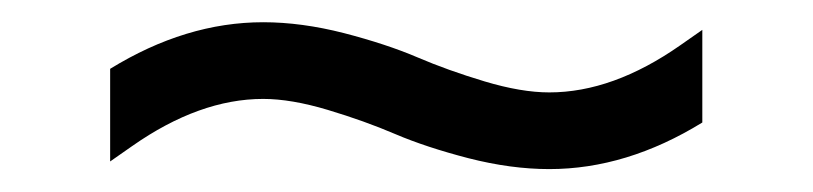

<svg xmlns="http://www.w3.org/2000/svg" viewBox="-20 -427 724 171"><path d="M605.5 -317.9Q538.1 -276.4 469.2 -276.4Q435.1 -276.4 397.2 -286.1Q359.4 -295.9 332 -307.6Q304.7 -319.3 272 -329.1Q239.3 -338.9 214.4 -338.9Q157.7 -338.9 97.7 -296.9L78.1 -283.2V-365.7Q145.5 -407.2 214.4 -407.2Q248.5 -407.2 286.4 -397.5Q324.2 -387.7 351.6 -376Q378.9 -364.3 411.6 -354.5Q444.3 -344.7 469.2 -344.7Q525.9 -344.7 585.9 -386.7L605.5 -400.4Z"/></svg>

Font: Squarish Sans CT
Style: RegularSC
Weight: 400
Version: Version 0.9